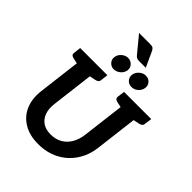

<svg xmlns="http://www.w3.org/2000/svg" viewBox="-304 -1273 1439 1439"><g transform="rotate(45 415.5 -554.0)"><path d="M364 8Q273 8 209.5 -30Q146 -68 117.5 -135.5Q89 -203 100 -290L153 -724H291L238 -291Q231 -237 245.5 -196Q260 -155 293.5 -132Q327 -109 379 -109Q431 -109 470 -131.5Q509 -154 533 -194.5Q557 -235 564 -290L617 -724H755L702 -290Q691 -201 645 -133.5Q599 -66 527 -29Q455 8 364 8ZM177 -724 152 -623 96 -635Q83 -638 76 -645Q69 -652 71 -666L78 -724ZM366 -724 359 -666Q358 -652 349.5 -645Q341 -638 326 -635L267 -623V-724ZM642 -724 616 -623 560 -635Q547 -638 540.5 -645Q534 -652 535 -666L543 -724ZM831 -724 823 -666Q822 -652 813.5 -645Q805 -638 790 -635L731 -623L732 -724ZM447 -857Q443 -829 419.5 -809Q396 -789 367 -789Q340 -789 321.5 -809.5Q303 -830 307 -856Q310 -885 333.5 -905.5Q357 -926 384 -926Q413 -926 432 -905.5Q451 -885 447 -857ZM634 -857Q630 -829 607.5 -809Q585 -789 555 -789Q527 -789 509 -809Q491 -829 494 -857Q498 -885 521 -905.5Q544 -926 572 -926Q602 -926 620 -905.5Q638 -885 634 -857ZM310 -1116H429Q450 -1116 459 -1109Q468 -1102 474 -1089L530 -967H458Q444 -967 435.5 -971Q427 -975 418 -985Z"/></g></svg>

Font: Aleo
Style: Bold Italic
Weight: 700
Italic angle: -7°
Version: Version 2.001;gftools[0.9.29]